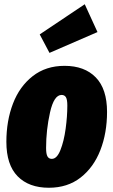

<svg xmlns="http://www.w3.org/2000/svg" viewBox="-20 -864 534 904"><path d="M10 -196Q10 -295 41 -376Q72 -457 134 -505.5Q196 -554 284 -554Q378 -554 431 -499.5Q484 -445 484 -337Q484 -238 452.5 -157Q421 -76 359.5 -28Q298 20 210 20Q116 20 63 -34Q10 -88 10 -196ZM297 -367Q297 -395 290.5 -406Q284 -417 270 -417Q234 -417 215.5 -334.5Q197 -252 197 -167Q197 -139 203.5 -127.5Q210 -116 224 -116Q248 -116 264.5 -157.5Q281 -199 289 -257.5Q297 -316 297 -367ZM379 -844 439 -713 213 -615 167 -702Z"/></svg>

Font: Fira Sans Extra Condensed Black
Style: Italic
Weight: 900
Width: 3
Italic angle: -8°
Designer: Carrois Corporate & Edenspiekermann AG
Foundry: Carrois Corporate GbR & Edenspiekermann AG
Version: Version 4.203